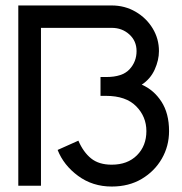

<svg xmlns="http://www.w3.org/2000/svg" viewBox="-20 -680 667 703"><path d="M47 0V-660H389Q437 -660 476.5 -637Q516 -614 539 -576Q562 -538 562 -493Q562 -460 546.5 -425.5Q531 -391 499 -370Q543 -351 571 -308Q599 -265 599 -200Q599 -145 572.5 -99Q546 -53 499 -25Q452 3 389 3Q319 3 266 -36Q213 -75 191 -131L267 -165Q285 -123 313.5 -100Q342 -77 389 -77Q447 -77 481.5 -111.5Q516 -146 516 -200Q516 -253 478.5 -291Q441 -329 368 -329H348V-398H369Q428 -398 454 -426Q480 -454 480 -493Q480 -530 453.5 -554Q427 -578 389 -578H130V0Z"/></svg>

Font: Lil Grotesk Medium
Style: Regular
Weight: 500
Designer: Bastien Sozeau
Foundry: NBR — Bastien Sozeau
Version: Version 3.003; ttfautohint (v1.8.4.7-5d5b);gftools[0.9.33]